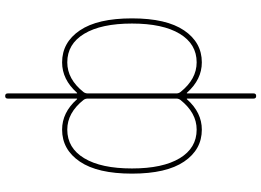

<svg xmlns="http://www.w3.org/2000/svg" viewBox="-154 -636 1010 742"><g transform="rotate(-90 351.0 -265.0)"><path d="M221 -510Q150 -510 110.5 -444.5Q71 -379 71 -260Q71 -141 110.5 -75.5Q150 -10 221 -10Q286 -10 336 -73Q341 -80 341 -88V-431Q341 -440 336 -447Q286 -510 221 -510ZM361 -431V-88Q361 -80 366 -73Q416 -10 481 -10Q552 -10 591.5 -75.5Q631 -141 631 -260Q631 -379 591.5 -444.5Q552 -510 481 -510Q416 -510 366 -447Q361 -440 361 -431ZM221 10Q144 10 97.5 -58.5Q51 -127 51 -260Q51 -393 97.5 -461.5Q144 -530 221 -530Q287 -530 338 -473Q338 -472 340 -472Q341 -472 341 -473V-740Q341 -750 351 -750Q361 -750 361 -740V-473Q361 -472 362 -472Q364 -472 364 -473Q415 -530 481 -530Q558 -530 604.5 -461.5Q651 -393 651 -260Q651 -127 604.5 -58.5Q558 10 481 10Q415 10 364 -47Q364 -48 362 -48Q361 -48 361 -47V210Q361 220 351 220Q341 220 341 210V-47Q341 -48 340 -48Q338 -48 338 -47Q287 10 221 10Z"/></g></svg>

Font: Rounded Mplus 1c Thin
Style: Regular
Weight: 250
Version: Version 1.059.20150529